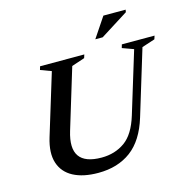

<svg xmlns="http://www.w3.org/2000/svg" viewBox="-123 -977 1093 1109"><g transform="rotate(-15 424.0 -423.0)"><path d="M234.5 -265Q174.5 -68.5 371.5 -68.5Q451.5 -68.5 510.8 -110.8Q570 -153 602 -258.5L714 -625L646.5 -649.5L652.5 -670H848L841.5 -649.5L763.5 -624L645 -235Q606 -106.5 526.5 -47.2Q447 12 330.5 12Q240 12 181.2 -19.2Q122.5 -50.5 103 -111Q83.5 -171.5 110 -259L222 -625.5L157.5 -649.5L163.5 -670H428L421.5 -649.5L343.5 -623.5ZM512 -738 592.5 -858H725.5L723 -843.5L556 -738Z"/></g></svg>

Font: Newsreader Text SemiBold
Style: Italic
Weight: 600
Italic angle: -17°
Designer: Hugues Gentile
Foundry: Production Type
Version: Version 1.001